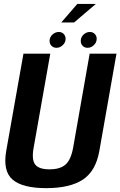

<svg xmlns="http://www.w3.org/2000/svg" viewBox="-20 -946 608 970"><path d="M213.5 4.5Q94 4.5 43.8 -38.5Q-6.5 -81.5 11.5 -184L98.5 -675H234L150 -200Q139 -139 157.8 -114.8Q176.5 -90.5 230 -90.5Q284 -90.5 311.2 -114.8Q338.5 -139 349.5 -200L433 -675H568.5L482 -184Q464 -81.5 398.5 -38.5Q333 4.5 213.5 4.5ZM422.5 -704.5Q407 -704.5 397.5 -714.5Q388 -724.5 388 -739.5Q388 -758 402 -771.2Q416 -784.5 434 -784.5Q449 -784.5 458.8 -774.5Q468.5 -764.5 468.5 -750Q468.5 -731.5 454.2 -718Q440 -704.5 422.5 -704.5ZM265.5 -704.5Q250 -704.5 240.2 -714.5Q230.5 -724.5 230.5 -739.5Q230.5 -758 244.8 -771.2Q259 -784.5 277 -784.5Q292 -784.5 301.8 -774.5Q311.5 -764.5 311.5 -750Q311.5 -731.5 297.2 -718Q283 -704.5 265.5 -704.5ZM289.5 -832.5 370.5 -926H464L354.5 -832.5Z"/></svg>

Font: Anybody SemiBold
Style: Italic
Weight: 600
Italic angle: -10°
Designer: Tyler Finck
Foundry: Etcetera Type Company
Version: Version 1.010; ttfautohint (v1.8.3) -l 8 -r 50 -G 200 -x 14 